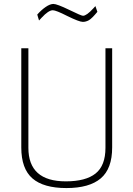

<svg xmlns="http://www.w3.org/2000/svg" viewBox="-20 -945 677 974"><path d="M88 0ZM88 -197V-700H124V-195Q124 -25 314 -25Q415 -25 465 -65Q515 -105 515 -195V-700H549V-197Q549 -89 491 -40Q433 9 317 9Q201 9 144.5 -40Q88 -89 88 -197ZM321 -864Q264 -893 248 -893Q226 -893 191 -855L178 -841L169 -871Q189 -894 211.5 -909.5Q234 -925 251 -925Q269 -925 331 -895Q392 -865 401 -865Q419 -865 453 -902L464 -914L474 -885Q446 -851 431 -842.5Q416 -834 400 -834Q382 -834 321 -864Z"/></svg>

Font: Cairo ExtraLight
Style: Regular
Weight: 250
Designer: Mohamed Gaber, the designers of Titillium
Foundry: Kief Type Foundry
Version: Version 2.009; ttfautohint (v1.5.33-1714) -l 8 -r 50 -G 200 